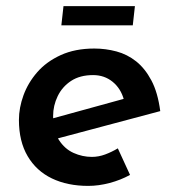

<svg xmlns="http://www.w3.org/2000/svg" viewBox="-20 -599 575 629"><path d="M281 -85Q303 -85 324.5 -93Q346 -101 366 -113L406 -26Q375 -9 339 0.5Q303 10 269 10Q201 10 150 -14.5Q99 -39 70.5 -87.5Q42 -136 42 -206Q42 -246 57 -287Q72 -328 102 -362.5Q132 -397 179 -418.5Q226 -440 289 -440Q326 -440 361.5 -430.5Q397 -421 426 -398Q455 -375 476 -335.5Q497 -296 505 -235L152 -141L134 -206L425 -286L386 -272Q376 -309 349 -331Q322 -353 285 -353Q242 -353 213 -334Q184 -315 169 -284Q154 -253 154 -219Q154 -170 173 -140.5Q192 -111 221 -98Q250 -85 281 -85ZM188 -579H422L415 -516H181Z"/></svg>

Font: Josefin Sans Thin SemiBold
Style: Italic
Weight: 600
Italic angle: -7°
Version: Version 2.000